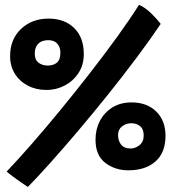

<svg xmlns="http://www.w3.org/2000/svg" viewBox="-20 -740 732 779"><path d="M93 18.5Q83.5 12.5 66.5 0.8Q49.5 -11 32.8 -23.5Q16 -36 7 -44Q51 -90 107 -154Q163 -218 224 -292.2Q285 -366.5 344.5 -443Q404 -519.5 455.8 -591Q507.5 -662.5 544 -720.5Q570 -709 594.5 -684.8Q619 -660.5 632 -643Q590 -580.5 535.2 -507.2Q480.5 -434 419.8 -358.2Q359 -282.5 298.8 -211.2Q238.5 -140 185.2 -80.5Q132 -21 93 18.5ZM169 -375Q126.5 -375 93 -392.5Q59.5 -410 40.2 -441Q21 -472 21 -512.5Q21 -580.5 65.2 -622.5Q109.5 -664.5 177 -664.5Q242 -664.5 281 -626.2Q320 -588 320 -520.5Q320 -476.5 298.5 -443.8Q277 -411 242.5 -393Q208 -375 169 -375ZM173 -474Q197 -474 211 -486Q225 -498 225 -526Q225 -548.5 212.5 -562.8Q200 -577 176 -577Q149 -577 135 -562.5Q121 -548 121 -522.5Q121 -497 136.5 -485.5Q152 -474 173 -474ZM500.5 -49Q447 -49 407.2 -79.2Q367.5 -109.5 367.5 -173.5Q367.5 -215.5 385.5 -249.8Q403.5 -284 436.2 -304.2Q469 -324.5 513.5 -324.5Q576.5 -324.5 614 -287.5Q651.5 -250.5 651.5 -189Q651.5 -121 611 -85Q570.5 -49 500.5 -49ZM510 -137.5Q529 -137.5 546 -151Q563 -164.5 563 -190.5Q563 -216 548.5 -228Q534 -240 513 -240Q492 -240 475.5 -227.5Q459 -215 459 -192.5Q459 -168 471.8 -152.8Q484.5 -137.5 510 -137.5Z"/></svg>

Font: Grandstander
Style: Bold
Weight: 700
Designer: Tyler Finck
Foundry: Etcetera Type Co
Version: Version 1.200; ttfautohint (v1.8.3)